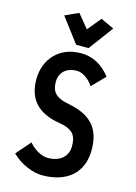

<svg xmlns="http://www.w3.org/2000/svg" viewBox="-138 -1002 768 1086"><g transform="rotate(15 246.0 -459.0)"><path d="M258 -610C315 -610 356 -546 356 -546L429 -621C382 -681 326 -712 257 -712H255C131 -712 49 -625 49 -503C50 -403 95 -333 209 -305L264 -294C323 -278 342 -250 342 -190C342 -131 299 -91 225 -91C211 -92 164 -96 115 -152L42 -68C93 -17 167 12 221 12C363 12 455 -62 455 -199C455 -315 404 -382 286 -411L233 -423C178 -440 160 -466 159 -520C160 -575 199 -610 258 -610ZM216 -751H289L395 -894L317 -930L252 -851L187 -930L108 -894Z"/></g></svg>

Font: Mint Spirit
Style: Bold
Weight: 700
Designer: HARENDAL Hirwen
Foundry: Arkandis Digital Foundry.
Version: Version 1.004;FFEdit